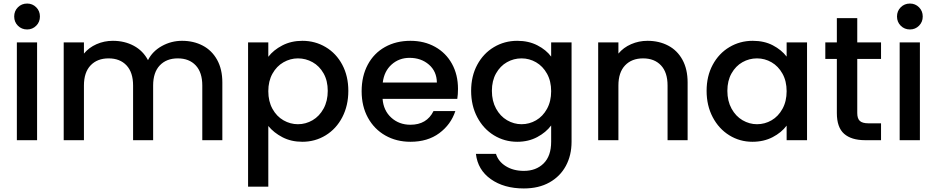

<svg xmlns="http://www.w3.org/2000/svg" viewBox="-20 -790 5279 1082"><path d="M133 -624Q102 -624 81 -645Q60 -666 60 -697Q60 -728 81 -749Q102 -770 133 -770Q163 -770 184 -749Q205 -728 205 -697Q205 -666 184 -645Q163 -624 133 -624ZM189 -551V0H75V-551Z M1006 -560Q1071 -560 1122.5 -533Q1174 -506 1203.5 -453Q1233 -400 1233 -325V0H1120V-308Q1120 -382 1083 -421.5Q1046 -461 982 -461Q918 -461 880.5 -421.5Q843 -382 843 -308V0H730V-308Q730 -382 693 -421.5Q656 -461 592 -461Q528 -461 490.5 -421.5Q453 -382 453 -308V0H339V-551H453V-488Q481 -522 524 -541Q567 -560 616 -560Q682 -560 734 -532Q786 -504 814 -451Q839 -501 892 -530.5Q945 -560 1006 -560Z M1492 -470Q1521 -508 1571 -534Q1621 -560 1684 -560Q1756 -560 1815.5 -524.5Q1875 -489 1909 -425Q1943 -361 1943 -278Q1943 -195 1909 -129.5Q1875 -64 1815.5 -27.5Q1756 9 1684 9Q1621 9 1572 -16.5Q1523 -42 1492 -80V262H1378V-551H1492ZM1827 -278Q1827 -335 1803.5 -376.5Q1780 -418 1741.5 -439.5Q1703 -461 1659 -461Q1616 -461 1577.5 -439Q1539 -417 1515.5 -375Q1492 -333 1492 -276Q1492 -219 1515.5 -176.5Q1539 -134 1577.5 -112Q1616 -90 1659 -90Q1703 -90 1741.5 -112.5Q1780 -135 1803.5 -178Q1827 -221 1827 -278Z M2561 -289Q2561 -258 2557 -233H2136Q2141 -167 2185 -127Q2229 -87 2293 -87Q2385 -87 2423 -164H2546Q2521 -88 2455.5 -39.5Q2390 9 2293 9Q2214 9 2151.5 -26.5Q2089 -62 2053.5 -126.5Q2018 -191 2018 -276Q2018 -361 2052.5 -425.5Q2087 -490 2149.5 -525Q2212 -560 2293 -560Q2371 -560 2432 -526Q2493 -492 2527 -430.5Q2561 -369 2561 -289ZM2442 -325Q2441 -388 2397 -426Q2353 -464 2288 -464Q2229 -464 2187 -426.5Q2145 -389 2137 -325Z M2895 -560Q2959 -560 3008.5 -534.5Q3058 -509 3086 -471V-551H3201V9Q3201 85 3169 144.5Q3137 204 3076.5 238Q3016 272 2932 272Q2820 272 2746 219.5Q2672 167 2662 77H2775Q2788 120 2830.5 146.5Q2873 173 2932 173Q3001 173 3043.5 131Q3086 89 3086 9V-83Q3057 -44 3007.5 -17.5Q2958 9 2895 9Q2823 9 2763.5 -27.5Q2704 -64 2669.5 -129.5Q2635 -195 2635 -278Q2635 -361 2669.5 -425Q2704 -489 2763.5 -524.5Q2823 -560 2895 -560ZM3086 -276Q3086 -333 3062.5 -375Q3039 -417 3001 -439Q2963 -461 2919 -461Q2875 -461 2837 -439.5Q2799 -418 2775.5 -376.5Q2752 -335 2752 -278Q2752 -221 2775.5 -178Q2799 -135 2837.5 -112.5Q2876 -90 2919 -90Q2963 -90 3001 -112Q3039 -134 3062.5 -176.5Q3086 -219 3086 -276Z M3629 -560Q3694 -560 3745.5 -533Q3797 -506 3826 -453Q3855 -400 3855 -325V0H3742V-308Q3742 -382 3705 -421.5Q3668 -461 3604 -461Q3540 -461 3502.5 -421.5Q3465 -382 3465 -308V0H3351V-551H3465V-488Q3493 -522 3536.5 -541Q3580 -560 3629 -560Z M3962 -278Q3962 -361 3996.5 -425Q4031 -489 4090.5 -524.5Q4150 -560 4222 -560Q4287 -560 4335.5 -534.5Q4384 -509 4413 -471V-551H4528V0H4413V-82Q4384 -43 4334 -17Q4284 9 4220 9Q4149 9 4090 -27.5Q4031 -64 3996.5 -129.5Q3962 -195 3962 -278ZM4413 -276Q4413 -333 4389.5 -375Q4366 -417 4328 -439Q4290 -461 4246 -461Q4202 -461 4164 -439.5Q4126 -418 4102.5 -376.5Q4079 -335 4079 -278Q4079 -221 4102.5 -178Q4126 -135 4164.5 -112.5Q4203 -90 4246 -90Q4290 -90 4328 -112Q4366 -134 4389.5 -176.5Q4413 -219 4413 -276Z M4811 -458V-153Q4811 -122 4825.5 -108.5Q4840 -95 4875 -95H4945V0H4855Q4778 0 4737 -36Q4696 -72 4696 -153V-458H4631V-551H4696V-688H4811V-551H4945V-458Z M5108 -624Q5077 -624 5056 -645Q5035 -666 5035 -697Q5035 -728 5056 -749Q5077 -770 5108 -770Q5138 -770 5159 -749Q5180 -728 5180 -697Q5180 -666 5159 -645Q5138 -624 5108 -624ZM5164 -551V0H5050V-551Z"/></svg>

Font: A Bank Premium Med
Style: Regular
Weight: 500
Designer: Ninad Kale (Devanagari), Jonny Pinhorn (Latin), Htun Naung (Myanmar)
Foundry: Indian Type Foundry
Version: 4.004